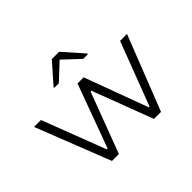

<svg xmlns="http://www.w3.org/2000/svg" viewBox="-153 -987 1237 1237"><g transform="rotate(-45 465.5 -369.0)"><path d="M242 0 42 -510H105L271 -77H279L438 -510H494L654 -77H661L826 -510H889L689 0H625L468 -414H461L305 0ZM312 -596V-602L432 -738H499L619 -602V-596H576L465 -700L354 -596Z"/></g></svg>

Font: Saira Expanded Light
Style: Regular
Weight: 300
Width: 7
Designer: Hector Gatti with collaboration of the Omnibus-Type team
Foundry: Omnibus-Type
Version: Version 1.101